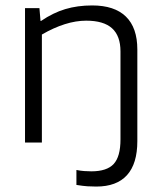

<svg xmlns="http://www.w3.org/2000/svg" viewBox="-20 -524 593 706"><path d="M134 0H72V-494H125L129 -447H131Q175 -477 220 -490.5Q265 -504 319 -504Q401 -504 443 -463Q485 -422 485 -342V-5Q485 78 447 120Q409 162 334 162Q317 162 301.5 161Q286 160 261 156V101Q276 104 289.5 105Q303 106 316 106Q373 106 398 79Q423 52 423 -11V-335Q423 -392 392 -420Q361 -448 297 -448Q259 -448 218 -435Q177 -422 134 -397Z"/></svg>

Font: Blinker Light
Style: Regular
Weight: 300
Designer: Juergen Huber
Foundry: supertype
Version: Version 1.017;hotconv 1.0.117;makeotfexe 2.5.65602